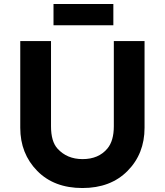

<svg xmlns="http://www.w3.org/2000/svg" viewBox="-20 -946 838 976"><path d="M252 -925.8H556.2V-817.4H252ZM398.9 9.8Q254.9 9.8 169.4 -77.1Q83 -165 83 -296.4V-737.3H239.3V-304.2Q239.3 -227.1 272 -190.9Q320.3 -137.2 399.9 -137.2Q481 -137.2 525.9 -190.9Q558.6 -230 558.6 -304.2V-737.3H714.8V-296.4Q714.8 -164.1 627.9 -76.7Q542 9.8 398.9 9.8Z"/></svg>

Font: New Shape
Style: Bold
Weight: 700
Designer: Wojciech Kalinowski "wmk69" (wmk69@o2.pl)
Foundry: Wojciech Kalinowski "wmk69" (wmk69@o2.pl)
Version: Version 2.1.1; 2021-05-14